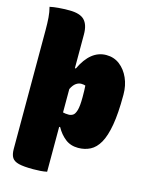

<svg xmlns="http://www.w3.org/2000/svg" viewBox="-139 -846 877 1132"><g transform="rotate(15 300.0 -280.0)"><path d="M420 -562Q467 -562 502 -535Q537 -508 557 -463Q577 -418 577 -364V-356Q577 -248 564.5 -176.5Q552 -105 529 -64.5Q506 -24 473 -7Q440 10 399 10Q353 10 320.5 -15.5Q288 -41 266 -81H260V193Q241 197 220 198.5Q199 200 176 200Q118 200 88 192.5Q58 185 46.5 166.5Q35 148 35 114V-610Q35 -653 32.5 -686.5Q30 -720 22 -750Q68 -760 141 -760Q206 -760 233 -732Q260 -704 260 -645V-439H266Q324 -562 420 -562ZM320 -360Q304 -360 288.5 -349Q273 -338 260 -312V-169Q267 -167 276 -166Q285 -165 295 -165Q309 -165 321 -172.5Q333 -180 340.5 -205.5Q348 -231 348 -284V-291Q348 -310 347.5 -326Q347 -342 346 -356Q335 -360 320 -360Z"/></g></svg>

Font: Recursive Mn Csl St XBk
Style: Regular
Weight: 1000
Monospace: yes
Version: Version 1.079;hotconv 1.0.112;makeotfexe 2.5.65598; ttfautoh